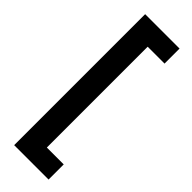

<svg xmlns="http://www.w3.org/2000/svg" viewBox="-321 -829 1022 1022"><g transform="rotate(45 190.0 -318.0)"><path d="M67 175V-811H326V-698H199V61H326V175Z"/></g></svg>

Font: DM Sans 18pt ExtraBold
Style: Regular
Weight: 800
Designer: Colophon Foundry, Jonny Pinhorn
Foundry: Colophon Foundry
Version: Version 4.004;gftools[0.9.30]